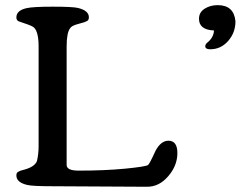

<svg xmlns="http://www.w3.org/2000/svg" viewBox="-20 -711 919 733"><path d="M796.9 -594.7Q739.7 -597.2 739.7 -639.2Q739.7 -664.1 761.2 -677.7Q782.7 -691.4 811 -691.4Q873 -691.4 878.9 -629.9Q878.9 -586.4 851.1 -554.7Q823.2 -522.9 782.7 -522.9Q763.7 -522.9 763.7 -534.2Q763.7 -542 771 -547.9Q795.9 -567.9 796.9 -594.7ZM623 -173.8Q657.2 -173.8 657.2 -126.5Q657.2 -79.1 622.6 -38.6Q587.9 2 542 2L180.2 0Q104 0 84 -4.9Q42.5 -14.6 42.5 -41Q42.5 -51.3 48.8 -54.7Q55.2 -58.1 58.1 -59.3Q61 -60.5 76.7 -64.5Q112.8 -75.2 121.1 -96.2Q127.4 -123.5 127.4 -152.3V-533.7Q127.4 -597.7 104 -609.9Q92.3 -616.2 53.2 -628.9Q42.5 -632.3 42.5 -644.5Q42.5 -670.9 80.6 -679.7Q104.5 -685.5 180.9 -685.5Q257.3 -685.5 277.3 -680.7Q319.3 -670.9 319.3 -645Q319.3 -633.8 311.5 -630.4Q303.7 -627 302 -626.2Q300.3 -625.5 294.4 -624Q288.6 -622.6 286.6 -621.8Q284.7 -621.1 278.3 -619.4Q272 -617.7 269 -616.7Q266.1 -615.7 261.7 -613.8Q252.4 -609.9 248 -603.5Q234.4 -586.9 234.4 -533.7V-81.5Q234.4 -59.6 279.8 -59.6Q379.9 -59.6 457.8 -67.1Q535.6 -74.7 545.4 -81.1Q552.2 -88.9 562.5 -111.3Q572.8 -133.8 574.2 -136.2Q594.7 -173.8 623 -173.8Z"/></svg>

Font: Corben
Style: Regular
Weight: 400
Designer: vernon adams
Foundry: vernon adams
Version: Version 1.101